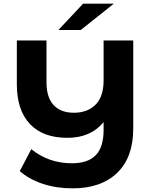

<svg xmlns="http://www.w3.org/2000/svg" viewBox="-20 -921 825 1049"><path d="M708 -700V-219Q708 -61 620 23.5Q532 108 377 108Q288 108 214 83.5Q140 59 88 14L151 -106Q246 -29 373 -29Q461 -29 503.5 -73.5Q546 -118 546 -211V-254Q476 -168 348 -168Q215 -168 143.5 -243.5Q72 -319 72 -461V-700H234V-471Q234 -389 273 -347Q312 -305 383 -305Q458 -305 502 -349Q546 -393 546 -482V-700ZM434 -901H602L421 -757H299Z"/></svg>

Font: Montserrat Alternates
Style: Bold
Weight: 700
Designer: Julieta Ulanovsky
Foundry: Julieta Ulanovsky
Version: Version 7.200